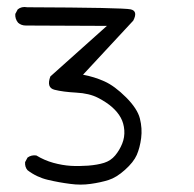

<svg xmlns="http://www.w3.org/2000/svg" viewBox="-20 -239 540 534"><path d="M175.8 272.5Q144.5 268.6 113.3 261.2Q82 253.9 56.6 234.4Q48.8 225.6 49.8 211.9L56.6 199.2Q67.4 191.4 81.1 193.4Q103.5 207 128.4 213.9Q153.3 220.7 176.3 222.2Q199.2 223.6 225.1 221.7Q251 219.7 269.5 213.9Q288.1 208 300.3 193.4Q312.5 178.7 319.8 160.6Q327.1 142.6 325.7 123Q324.2 103.5 315.9 88.4Q307.6 73.2 292.5 59.6Q277.3 45.9 252.9 33.2Q228.5 20.5 191.9 18.6Q155.3 16.6 131.8 10.7Q108.4 4.9 120.1 -26.4L277.3 -167L51.8 -168Q39.1 -168 30.3 -175.8Q21.5 -186.5 22.5 -200.2L29.3 -212.9Q40 -221.7 55.7 -218.8Q323.2 -217.8 343.8 -212.9Q364.3 -208 350.6 -181.6L210.9 -31.2Q242.2 -25.4 270.5 -12.7Q298.8 0 330.6 31.7Q362.3 63.5 369.1 90.8Q376 118.2 372.6 145Q369.1 171.9 360.4 191.9Q351.6 211.9 327.6 233.4Q303.7 254.9 281.7 261.7Q259.8 268.6 231.9 272.5Q204.1 276.4 175.8 272.5Z"/></svg>

Font: JasonHandwriting4
Style: Regular
Weight: 400
Version: Version 1.01.21